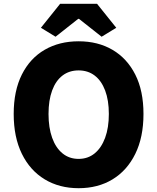

<svg xmlns="http://www.w3.org/2000/svg" viewBox="-20 -975 826 1009"><path d="M393 14Q292 14 215 -32.5Q138 -79 95 -166.5Q52 -254 52 -376Q52 -498 95 -583.5Q138 -669 215 -713.5Q292 -758 393 -758Q495 -758 571.5 -713Q648 -668 691 -583Q734 -498 734 -376Q734 -254 691 -166.5Q648 -79 571.5 -32.5Q495 14 393 14ZM393 -140Q442 -140 477.5 -169Q513 -198 532.5 -251Q552 -304 552 -376Q552 -448 532.5 -499.5Q513 -551 477.5 -578Q442 -605 393 -605Q344 -605 308.5 -578Q273 -551 254 -499.5Q235 -448 235 -376Q235 -304 254 -251Q273 -198 308.5 -169Q344 -140 393 -140ZM272 -782 195 -829 296 -955H490L591 -829L514 -782L395 -876H391Z"/></svg>

Font: Noto Sans KR Thin Black
Style: Regular
Weight: 900
Version: Version 2.004-H2;hotconv 1.0.118;makeotfexe 2.5.65603